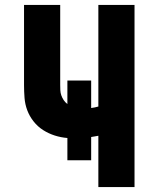

<svg xmlns="http://www.w3.org/2000/svg" viewBox="-20 -755 640 775"><path d="M377 0V-207Q370 -206 363 -204.5Q356 -203 348 -202V-108H252V-198Q226 -200 201 -208Q176 -216 154 -230Q132 -244 115.5 -265Q99 -286 90 -310Q81 -334 79 -360Q77 -386 77 -412V-735H223V-412Q223 -402 223.5 -391Q224 -380 227.5 -370Q231 -360 237 -351Q243 -342 252 -335V-430H348V-319Q356 -320 363 -321.5Q370 -323 377 -325V-735H523V0Z"/></svg>

Font: Iosevka Custom Heavy Extended
Style: Regular
Weight: 900
Width: 7
Monospace: yes
Designer: Belleve Invis
Foundry: Belleve Invis
Version: Version 11.2.4; ttfautohint (v1.8.4)